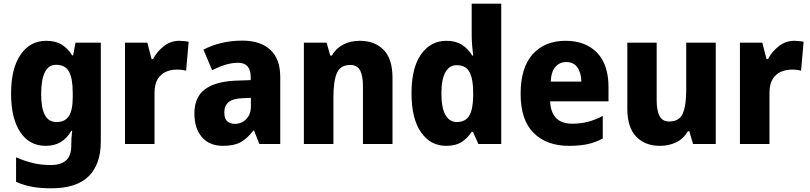

<svg xmlns="http://www.w3.org/2000/svg" viewBox="-20 -780 4386 1040"><path d="M230 -559Q279 -559 312.5 -539.5Q346 -520 371 -480H376L389 -549H526V-13Q526 110 460 175Q394 240 257 240Q201 240 155.5 232Q110 224 67 205V72Q115 93 159.5 103.5Q204 114 255 114Q309 114 337.5 89Q366 64 366 10V1Q366 -33 371 -71H366Q343 -31 309 -10.5Q275 10 227 10Q140 10 90 -64Q40 -138 40 -273Q40 -409 91.5 -484Q143 -559 230 -559ZM284 -429Q203 -429 203 -270Q203 -193 223.5 -156Q244 -119 286 -119Q332 -119 353 -151Q374 -183 374 -254V-277Q374 -356 353.5 -392.5Q333 -429 284 -429Z M951 -559Q963 -559 977 -557.5Q991 -556 1002 -554L988 -397Q969 -403 937 -403Q905 -403 877.5 -390.5Q850 -378 833.5 -350.5Q817 -323 817 -276V0H657V-549H778L801 -460H809Q829 -499 866.5 -529Q904 -559 951 -559Z M1293 -560Q1390 -560 1444 -510.5Q1498 -461 1498 -363V0H1385L1356 -73H1352Q1320 -30 1284 -10Q1248 10 1187 10Q1115 10 1074 -37Q1033 -84 1033 -165Q1033 -253 1089 -295.5Q1145 -338 1254 -343L1338 -346V-363Q1338 -440 1269 -440Q1237 -440 1202 -429.5Q1167 -419 1129 -400L1082 -511Q1125 -534 1178.5 -547Q1232 -560 1293 -560ZM1294 -248Q1240 -246 1217.5 -226Q1195 -206 1195 -171Q1195 -138 1210.5 -123.5Q1226 -109 1252 -109Q1288 -109 1313.5 -134.5Q1339 -160 1339 -204V-250Z M1929 -559Q2010 -559 2058 -510Q2106 -461 2106 -359V0H1946V-313Q1946 -370 1930.5 -399Q1915 -428 1877 -428Q1824 -428 1805 -385Q1786 -342 1786 -253V0H1626V-549H1749L1769 -479H1777Q1801 -519 1840 -539Q1879 -559 1929 -559Z M2397 10Q2312 10 2260.5 -63.5Q2209 -137 2209 -275Q2209 -413 2261 -486Q2313 -559 2398 -559Q2448 -559 2482 -537.5Q2516 -516 2538 -479H2543Q2540 -503 2537.5 -533Q2535 -563 2535 -590V-760H2695V0H2571L2542 -66H2535Q2512 -31 2480 -10.5Q2448 10 2397 10ZM2454 -119Q2501 -119 2521.5 -153Q2542 -187 2543 -258V-280Q2543 -353 2523 -390Q2503 -427 2453 -427Q2414 -427 2392.5 -388.5Q2371 -350 2371 -274Q2371 -195 2393 -157Q2415 -119 2454 -119Z M3043 -559Q3152 -559 3214 -494.5Q3276 -430 3276 -309V-231H2960Q2962 -173 2991.5 -141.5Q3021 -110 3078 -110Q3125 -110 3164 -120Q3203 -130 3245 -152V-30Q3207 -9 3164 0.5Q3121 10 3062 10Q2940 10 2870 -60.5Q2800 -131 2800 -271Q2800 -414 2865.5 -486.5Q2931 -559 3043 -559ZM3047 -444Q3012 -444 2989 -418.5Q2966 -393 2963 -338H3129Q3128 -386 3107.5 -415Q3087 -444 3047 -444Z M3857 -549V0H3734L3714 -69H3706Q3682 -28 3642.5 -9Q3603 10 3555 10Q3474 10 3426 -40Q3378 -90 3378 -191V-549H3537V-238Q3537 -180 3553 -151Q3569 -122 3604 -122Q3660 -122 3678.5 -165.5Q3697 -209 3697 -290V-549Z M4282 -559Q4294 -559 4308 -557.5Q4322 -556 4333 -554L4319 -397Q4300 -403 4268 -403Q4236 -403 4208.5 -390.5Q4181 -378 4164.5 -350.5Q4148 -323 4148 -276V0H3988V-549H4109L4132 -460H4140Q4160 -499 4197.5 -529Q4235 -559 4282 -559Z"/></svg>

Font: Noto Sans SemiCondensed ExtraBold
Style: Regular
Weight: 800
Width: 4
Designer: Monotype Design Team
Foundry: Monotype Imaging Inc.
Version: Version 2.013; ttfautohint (v1.8.4.7-5d5b)